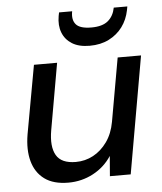

<svg xmlns="http://www.w3.org/2000/svg" viewBox="-52 -760 692 818"><g transform="rotate(-5 294.0 -351.0)"><path d="M208 12Q144 12 106 -16Q68 -44 54.5 -93.5Q41 -143 52 -208L105 -501H204L154 -217Q142 -148 163.5 -110.5Q185 -73 247 -73Q287 -73 321.5 -91.5Q356 -110 381 -145Q406 -180 415 -230L463 -501H563L475 0H386L393 -86Q363 -40 314 -14Q265 12 208 12ZM349 -561Q303 -561 274 -579Q245 -597 233 -628Q221 -659 228 -699L231 -714H287Q280 -678 297 -658Q314 -638 363 -638Q410 -638 434 -658Q458 -678 465 -714H523L520 -698Q512 -658 489.5 -627.5Q467 -597 431.5 -579Q396 -561 349 -561Z"/></g></svg>

Font: DM Sans 17pt Medium
Style: Italic
Weight: 500
Italic angle: -10°
Version: Version 4.004;gftools[0.9.30]